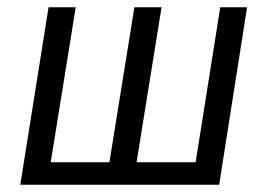

<svg xmlns="http://www.w3.org/2000/svg" viewBox="-20 -510 739 530"><path d="M36 0 114 -490H189L120 -62H282L351 -490H426L357 -62H520L588 -490H662L585 0Z"/></svg>

Font: Nunito Sans 10pt Condensed
Style: Italic
Weight: 400
Width: 3
Italic angle: -9°
Designer: Vernon Adams
Foundry: Vernon Adams
Version: Version 3.101;gftools[0.9.27]